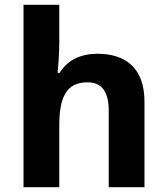

<svg xmlns="http://www.w3.org/2000/svg" viewBox="-20 -780 697 800"><path d="M227 -605V-760H78V0H227V-257C227 -373 255 -437 345 -437C405 -437 433 -397 433 -319V0H582V-356C582 -496 504 -556 386 -556C319 -556 263 -532 228 -476H220C222 -496 227 -551 227 -605Z"/></svg>

Font: Noto Sans Lisu
Style: Bold
Weight: 700
Designer: Monotype Design Team. David Williams.
Foundry: Monotype Imaging Inc.
Version: Version 2.102